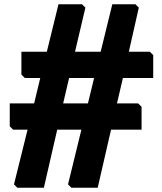

<svg xmlns="http://www.w3.org/2000/svg" viewBox="-20 -740 763 906"><path d="M26 -252H141L170 -372H97L81 -388V-496H201L256 -720H367L383 -704L334 -496H455L510 -720H619L635 -704L588 -496H687L703 -480V-372H560L532 -252H632L648 -236V-128H504L441 146H317L301 130L364 -128H250L187 146H62L46 130L110 -128H42L26 -144ZM306 -372 278 -252H395L424 -372Z"/></svg>

Font: Chau Philomene One
Style: Regular
Weight: 400
Designer: Vicente Lamonaca
Foundry: TipoType
Version: Version 1.002